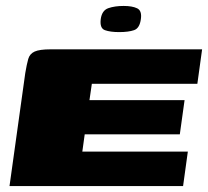

<svg xmlns="http://www.w3.org/2000/svg" viewBox="-20 -626 700 646"><path d="M12 0 65 -380Q70 -410 75 -427.5Q80 -445 96.5 -452.5Q113 -460 150 -460H660L644 -344H289L281 -289H601L585 -174H265L257 -116H612L596 0ZM381 -518Q351 -518 333 -524.5Q315 -531 319 -562Q323 -591 344.5 -598.5Q366 -606 396 -606Q425 -606 441.5 -598Q458 -590 454 -562Q450 -531 431 -524.5Q412 -518 381 -518Z"/></svg>

Font: Genos Thin Black
Style: Italic
Weight: 900
Italic angle: -8°
Version: Version 1.010